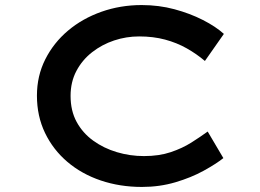

<svg xmlns="http://www.w3.org/2000/svg" viewBox="-20 -729 1026 759"><path d="M541 10Q454 10 378.5 -15.5Q303 -41 246.5 -89Q190 -137 158 -203.5Q126 -270 126 -351Q126 -429 159 -494.5Q192 -560 249 -608Q306 -656 381 -682.5Q456 -709 540 -709Q608 -709 669.5 -692.5Q731 -676 782 -650Q833 -624 865 -595L790 -488Q757 -516 718 -538Q679 -560 632.5 -572.5Q586 -585 530 -585Q479 -585 431 -569Q383 -553 344 -522.5Q305 -492 282 -448.5Q259 -405 259 -350Q259 -291 283 -247Q307 -203 348.5 -173Q390 -143 442 -127.5Q494 -112 549 -112Q609 -112 655 -127.5Q701 -143 736.5 -165.5Q772 -188 801 -209L863 -104Q834 -81 785 -54Q736 -27 673.5 -8.5Q611 10 541 10Z"/></svg>

Font: Lexend Zetta Medium
Style: Regular
Weight: 500
Designer: Bonnie Shaver-Troup, Thomas Jockin
Foundry: Lexend
Version: Version 1.007